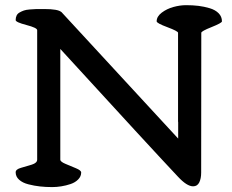

<svg xmlns="http://www.w3.org/2000/svg" viewBox="-20 -721 910 754"><path d="M185.1 13.7Q159.7 13.7 137.2 11.2Q114.7 8.8 91.8 2.9Q68.8 -2.9 55.2 -15.1Q41.5 -27.3 41.5 -44.4Q41.5 -56.2 62.7 -62Q84 -67.9 105 -74.5Q126 -81.1 126 -94.2V-602.5Q126 -611.8 83.7 -622.8Q41.5 -633.8 41.5 -642.1Q41.5 -652.3 45.2 -659.9Q48.8 -667.5 57.1 -672.1Q65.4 -676.8 73.7 -679.7Q82 -682.6 96.2 -683.8Q110.4 -685.1 120.4 -685.3Q130.4 -685.5 147.5 -685.5H153.8Q207.5 -685.5 220.7 -673.8V-674.3L679.7 -176.8V-240.7L679.2 -244.1V-592.3Q679.2 -598.6 637.2 -614.3Q595.2 -629.9 595.2 -637.2Q595.2 -656.2 615.2 -671.4Q635.3 -686.5 661.1 -693.6Q687 -700.7 710.9 -700.7Q736.8 -700.7 759.3 -698Q781.7 -695.3 803.7 -688.7Q825.7 -682.1 838.6 -668.9Q851.6 -655.8 851.6 -637.2Q851.6 -630.9 811 -614.7Q770.5 -598.6 770.5 -592.3L770 -43Q770 -20 762.5 -4.6Q754.9 10.7 738.3 10.7Q713.9 10.7 678.7 -27.3Q573.7 -138.7 216.8 -528.8V-94.2Q216.8 -85.9 237.3 -77.4Q257.8 -68.8 278.3 -60.3Q298.8 -51.8 298.8 -43.5Q298.8 -28.3 287.1 -16.4Q275.4 -4.4 257.3 1.7Q239.3 7.8 220.9 10.7Q202.6 13.7 185.1 13.7Z"/></svg>

Font: Corben
Style: Regular
Weight: 400
Designer: vernon adams
Foundry: vernon adams
Version: Version 1.100